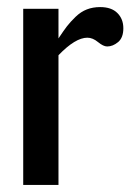

<svg xmlns="http://www.w3.org/2000/svg" viewBox="-20 -525 376 545"><path d="M45.9 -500H146V-416Q160.2 -437.5 169.9 -450.2Q179.7 -462.9 194.6 -477.3Q209.5 -491.7 226.6 -498.3Q243.7 -504.9 264.2 -504.9Q296.4 -504.9 313.2 -488Q330.1 -471.2 330.1 -444.8Q330.1 -418 315.2 -405.5Q300.3 -393.1 284.2 -393.1Q273.4 -393.1 258.3 -405.5Q243.2 -418 228 -418Q193.8 -418 146 -368.2V0H45.9Z"/></svg>

Font: Lobster Two
Style: Regular
Weight: 400
Designer: Pablo Impallari
Foundry: Pablo Impallari. www.impallari.com
Version: Version 1.006